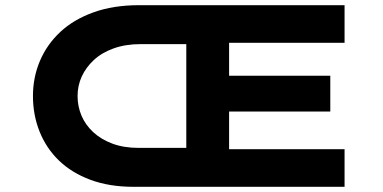

<svg xmlns="http://www.w3.org/2000/svg" viewBox="-20 -720 1475 740"><path d="M495 0Q401 0 328.5 -27Q256 -54 207 -101.5Q158 -149 132.5 -213Q107 -277 107 -350Q107 -422 134 -485.5Q161 -549 212.5 -597Q264 -645 340.5 -672.5Q417 -700 515 -700H1308V-555H863V-428H1253V-290H863V-145H1308V0ZM279 -350Q279 -310 294 -274.5Q309 -239 339 -211Q369 -183 413 -166.5Q457 -150 515 -150H698V-550H523Q464 -550 418 -533.5Q372 -517 341.5 -488.5Q311 -460 295 -425Q279 -390 279 -350Z"/></svg>

Font: Lexend Tera
Style: Bold
Weight: 700
Designer: Bonnie Shaver-Troup, Thomas Jockin
Foundry: Lexend
Version: Version 1.007